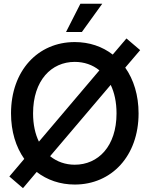

<svg xmlns="http://www.w3.org/2000/svg" viewBox="-20 -961 789 1012"><path d="M374 11.7C568.4 11.7 710.4 -139.2 710.4 -363.3C710.4 -459 684.6 -541.5 640.1 -604.5L718.8 -696.8L646.5 -758.3L574.2 -673.3C519.5 -715.8 450.7 -739.3 374 -739.3C179.7 -739.3 38.1 -588.4 38.1 -363.3C38.1 -268.1 63.5 -186.5 107.9 -123.5L29.3 -30.8L101.1 30.8L173.3 -54.7C228.5 -12.2 296.9 11.7 374 11.7ZM374 -92.8C325.2 -92.8 280.3 -108.4 244.1 -137.7L563.5 -513.7C583 -473.1 594.2 -422.9 594.2 -363.3C594.2 -189.9 497.6 -92.8 374 -92.8ZM328.1 -792.5H411.6L519 -941.4H403.8ZM154.3 -363.3C154.3 -537.6 251 -634.8 374 -634.8C422.9 -634.8 467.8 -619.6 503.9 -590.3L185.1 -214.4C165.5 -254.4 154.3 -304.7 154.3 -363.3Z"/></svg>

Font: Raveo Display Display Medium
Style: Regular
Weight: 500
Designer: Jakub Foglar, Rasmus Andersson (Inter)
Foundry: Jakubfoglar.com
Version: Version 1.100;Glyphs 3.2.3 (3260)